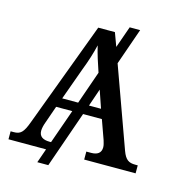

<svg xmlns="http://www.w3.org/2000/svg" viewBox="-121 -863 960 1046"><g transform="rotate(15 359.0 -340.0)"><path d="M1 0H213L185 80H247L358 -238H464L503 -129C507 -115 511 -103 511 -91C511 -59 490 -45 455 -45H428V0H718V-45H704C667 -45 648 -57 631 -103L468 -554L540 -760H481L438 -638L410 -714H316L95 -122C72 -59 56 -45 18 -45H1ZM226 -291 291 -471C313 -528 327 -573 338 -620C348 -576 364 -527 381 -477L316 -291ZM445 -291H377L411 -390ZM221 -45C183 -45 161 -59 161 -91C161 -104 165 -122 171 -138L206 -238H297L229 -45Z"/></g></svg>

Font: Noto Serif Medium
Style: Regular
Weight: 500
Designer: Monotype Design Team
Foundry: Monotype Imaging Inc.
Version: Version 2.013